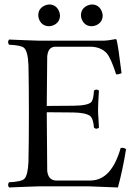

<svg xmlns="http://www.w3.org/2000/svg" viewBox="-20 -825 607 850"><path d="M338.4 -756.8Q338.4 -787.1 366.7 -800.3Q377 -804.7 386.2 -805.2Q416.5 -805.2 429.7 -776.9Q434.1 -766.6 434.6 -756.8Q434.6 -726.6 406.2 -713.4Q396 -709 386.2 -709Q356 -709 342.8 -737.3Q338.4 -747.1 338.4 -756.8ZM149.4 -756.8Q149.4 -787.1 177.7 -800.3Q188 -804.7 197.3 -805.2Q227.5 -805.2 240.7 -776.9Q245.1 -766.6 245.6 -756.8Q245.6 -726.6 217.3 -713.4Q207 -709 197.3 -709Q167 -709 153.8 -737.3Q149.4 -747.1 149.4 -756.8ZM304.2 -356.9Q372.6 -357.4 385.7 -375Q394 -387.2 396 -423.8Q407.2 -433.1 418 -423.8Q417.5 -411.6 416 -390.1Q414.1 -357.4 414.1 -337.9Q414.1 -321.3 416 -297.9Q417.5 -275.4 418 -259.8Q406.7 -250.5 396 -259.8Q393.1 -300.3 378.4 -312Q358.4 -326.2 304.2 -327.1L187 -328.1Q187 -328.1 189 -71.8Q189 -69.8 189 -68.8Q193.4 -28.3 226.1 -25.9H381.8Q473.6 -27.3 514.2 -169.9Q525.9 -172.4 535.6 -166.5Q537.6 -165.5 538.1 -165Q522.9 -70.8 502 4.9Q501 4.9 374 0H151.9Q136.7 0 92.3 2Q43.9 4.4 20 4.9Q11.7 -6.8 20 -18.1Q75.2 -20.5 88.4 -33.7Q103.5 -50.8 106 -108.9Q107.9 -191.9 107.9 -320.8Q107.9 -454.6 106 -536.1Q103.5 -600.1 85 -614.3Q69.8 -625 20 -627Q11.7 -638.7 20 -649.9Q44.9 -649.4 92.3 -647Q134.8 -645 149.9 -645H441.9Q454.6 -645 492.2 -651.9Q495.6 -650.4 496.1 -648.9Q503.9 -618.2 518.1 -501Q503.4 -494.6 494.1 -496.1Q470.7 -568.8 452.1 -589.8Q426.3 -617.2 381.8 -618.2H226.1Q195.3 -618.2 189.9 -582Q189.5 -577.6 189 -574.2L187 -356Z"/></svg>

Font: Linux Libertine Display O
Style: Regular
Weight: 400
Designer: Philipp H. Poll
Foundry: Philipp H. Poll
Version: Version 5.0.9